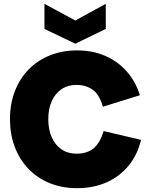

<svg xmlns="http://www.w3.org/2000/svg" viewBox="-20 -975 788 1002"><path d="M532 -955V-824L373 -747L212 -824V-955L373 -868ZM382 7Q302 7 237.5 -20Q173 -47 127 -95.5Q81 -144 56.5 -209.5Q32 -275 32 -353Q32 -433 57.5 -499Q83 -565 129.5 -612.5Q176 -660 240.5 -686Q305 -712 382 -712Q464 -712 530 -683Q596 -654 642 -601.5Q688 -549 710 -478L517 -418Q498 -484 462 -508Q426 -532 379 -532Q334 -532 301 -509.5Q268 -487 250 -447Q232 -407 232 -353Q232 -299 250 -258.5Q268 -218 301 -195.5Q334 -173 379 -173Q435 -173 468.5 -201Q502 -229 521 -291L716 -245Q698 -168 651.5 -111Q605 -54 536.5 -23.5Q468 7 382 7Z"/></svg>

Font: Parkinsans ExtraBold
Style: Regular
Weight: 800
Designer: Red Stone, Indian Type Foundry
Foundry: Indian Type Foundry
Version: Version 1.000